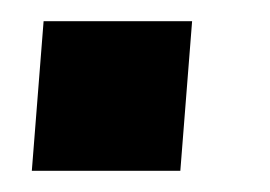

<svg xmlns="http://www.w3.org/2000/svg" viewBox="-20 -161 255 181"><path d="M21.1 -141H161.1L150 0H10Z"/></svg>

Font: Poland Can Into
Style: Of Regular
Weight: 500
Foundry: Cannot Into Space Fonts
Version: Version 1.01